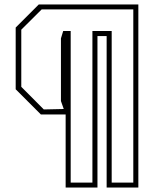

<svg xmlns="http://www.w3.org/2000/svg" viewBox="-20 -720 708 857"><path d="M273 117V-209H162.5L50 -321.5V-597L153 -700H597.5V117H456V-559H415V117ZM295.5 95H392.5V-581.5H478.5V95H575V-678H166L75 -587.5V-332.5L175.5 -231.5L264.5 -233.5L252 -269V-548.5L262 -581.5H295.5Z"/></svg>

Font: Tourney ExtraLight
Style: Regular
Weight: 250
Designer: Tyler Finck
Foundry: Etcetera Type Co
Version: Version 1.015